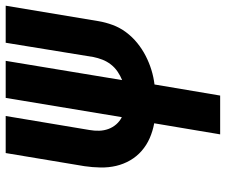

<svg xmlns="http://www.w3.org/2000/svg" viewBox="-78 -696 775 658"><g transform="rotate(-90 309.0 -367.5)"><path d="M177 0 215 -226Q188 -231 164 -241.5Q140 -252 120.5 -269Q101 -286 88 -308.5Q75 -331 69 -356.5Q63 -382 63.5 -410Q64 -438 68 -465L113 -735H240L192 -448Q189 -431 189.5 -414.5Q190 -398 195.5 -383Q201 -368 211.5 -356Q222 -344 236 -337L302 -735H429L363 -336Q378 -342 392 -351.5Q406 -361 416.5 -374.5Q427 -388 433 -403.5Q439 -419 442 -434L491 -735H618L565 -417Q561 -393 552 -368.5Q543 -344 527 -322.5Q511 -301 490 -284Q469 -267 445.5 -255Q422 -243 397.5 -235.5Q373 -228 348 -225L310 0Z"/></g></svg>

Font: Iosevka SS04 XBd Ex Obl
Style: Regular
Weight: 800
Width: 7
Italic angle: -9°
Monospace: yes
Designer: Belleve Invis
Foundry: Belleve Invis
Version: Version 19.0.0; ttfautohint (v1.8.4)